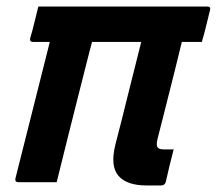

<svg xmlns="http://www.w3.org/2000/svg" viewBox="-20 -556 662 586"><path d="M510 -100Q503 -74 497.5 -50.5Q492 -27 486 -1Q483 10 472 10H427Q367 10 341.5 -19.5Q316 -49 332 -114Q352 -191 371.5 -270.5Q391 -350 411 -428H261L255 -406Q247 -375 238.5 -341Q230 -307 221 -272Q205 -208 187.5 -139Q170 -70 153 0H36Q25 0 27 -11Q53 -115 79.5 -219.5Q106 -324 132 -428H81Q70 -428 72 -439Q80 -466 85 -487.5Q90 -509 97 -536H613Q624 -536 621 -525Q614 -498 609 -476.5Q604 -455 596 -428H535L531 -412Q523 -379 514.5 -344.5Q506 -310 497 -275Q488 -239 479 -203.5Q470 -168 461 -133Q456 -113 461 -106Q466 -100 480 -100Z"/></svg>

Font: Recursive Sn Lnr St SmB
Style: Italic
Weight: 600
Italic angle: -15°
Version: Version 1.079;hotconv 1.0.112;makeotfexe 2.5.65598; ttfautoh